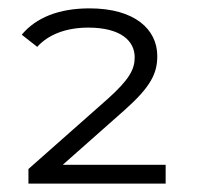

<svg xmlns="http://www.w3.org/2000/svg" viewBox="-20 -766 470 459"><path d="M130 -372 278 -503C341 -559 356 -591 356 -632C356 -696 302 -746 194 -746C121 -746 66 -724 32 -683L69 -654C96 -684 139 -700 191 -700C269 -700 302 -668 302 -629C302 -600 289 -576 238 -530L48 -362V-327H376V-372Z"/></svg>

Font: Talent
Style: Regular
Weight: 400
Designer: Mike Powis
Version: Version 1.001;hotconv 1.0.109;makeotfexe 2.5.65596